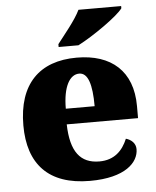

<svg xmlns="http://www.w3.org/2000/svg" viewBox="-54 -812 707 869"><g transform="rotate(-5 299.0 -378.0)"><path d="M231 -619V-606H321C391 -642 504 -721 529 -756V-766H335C314 -721 260 -657 231 -619ZM320 10C481 10 542 -55 542 -115C542 -141 523 -159 498 -166C476 -113 438 -74 370 -74C284 -74 240 -129 237 -254H561V-309C561 -468 465 -551 308 -551C138 -551 41 -454 41 -266C41 -91 131 10 320 10ZM370 -325H239C239 -425 270 -478 313 -478C353 -478 370 -424 370 -325Z"/></g></svg>

Font: Noto Serif Malayalam Black
Style: Regular
Weight: 900
Designer: Indian type Foundry, Jelle Bosma, Monotype Design Team
Foundry: Monotype Imaging Inc.
Version: Version 2.104